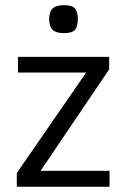

<svg xmlns="http://www.w3.org/2000/svg" viewBox="-20 -710 483 730"><path d="M48.3 -434.1V-493.7H395V-446.3L134.3 -60.5H396.5V0H43.9V-52.2L307.6 -434.1ZM223.6 -584Q193.8 -584 180.4 -596.2Q167 -608.4 167 -637.2Q167 -666 180.4 -678.2Q193.8 -690.4 223.6 -690.4Q253.4 -690.4 264.6 -678.2Q275.9 -666 275.9 -637.2Q275.9 -608.4 264.6 -596.2Q253.4 -584 223.6 -584Z"/></svg>

Font: Metrophobic
Style: Regular
Weight: 400
Designer: Vernon Adams
Foundry: Vernon Adams
Version: Version 3.200; ttfautohint (v1.8.4.7-5d5b);gftools[0.9.23]